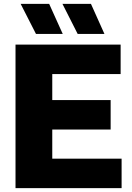

<svg xmlns="http://www.w3.org/2000/svg" viewBox="-20 -970 683 990"><path d="M60 0V-740H602V-588H249.5V-454H550.5V-302H249.5V-152H607V0ZM380.5 -795 302 -950H449L518.5 -795ZM165.5 -795 86.5 -950H233.5L303.5 -795Z"/></svg>

Font: Encode Sans XBd
Style: Regular
Weight: 800
Designer: Multiple Designers
Foundry: Impallari Type
Version: Version 3.002; ttfautohint (v1.8.3) -l 8 -r 50 -G 200 -x 14 